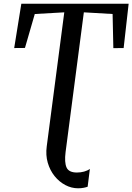

<svg xmlns="http://www.w3.org/2000/svg" viewBox="-20 -763 714 1035"><path d="M401 252Q365 252 332 234.5Q299 217 274.2 186.2Q249.5 155.5 237.5 114.5Q225.5 73.5 232 25.5L326.5 -696.5L167.5 -687.5L114.5 -504.5L56.5 -504L95 -743H673.5L646.5 -504L591 -503.5L587 -687.5L432 -696.5L333.5 57Q326.5 112.5 338.8 139.8Q351 167 394.5 167Q415 167 433.2 162Q451.5 157 464.5 147.5L452.5 243.5Q445 246.5 431.5 249.2Q418 252 401 252Z"/></svg>

Font: Merriweather 24pt
Style: Italic
Weight: 400
Italic angle: -7.8°
Designer: Eben Sorkin
Foundry: Eben Sorkin
Version: Version 2.101